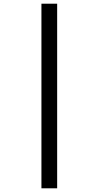

<svg xmlns="http://www.w3.org/2000/svg" viewBox="-20 -782 534 1038"><path d="M204 -762V236H289V-762Z"/></svg>

Font: Noto Sans Lao SemiCondensed Medium
Style: Regular
Weight: 500
Width: 4
Designer: Monotype Design Team
Foundry: Monotype Imaging Inc.
Version: Version 2.003